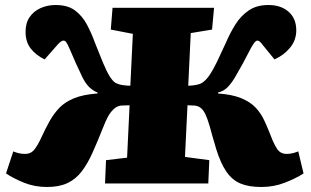

<svg xmlns="http://www.w3.org/2000/svg" viewBox="-20 -732 1242 766"><path d="M497 -312Q481 -312 466 -311Q451 -310 440 -302Q432 -296 424 -286.5Q416 -277 408.5 -262.5Q401 -248 392 -225Q369 -167 349 -122.5Q329 -78 305.5 -47.5Q282 -17 249 -1.5Q216 14 168 14Q118 14 76 -3Q34 -20 4 -40L33 -128Q42 -124 54 -121Q66 -118 79 -118Q92 -118 101.5 -122.5Q111 -127 120 -139Q129 -151 139 -171Q151 -197 160 -215Q169 -233 178 -249Q195 -279 217 -302Q239 -325 275.5 -340Q312 -355 369 -359V-363Q349 -371 334.5 -386Q320 -401 308.5 -424.5Q297 -448 283 -479Q265 -521 256.5 -540Q248 -559 243.5 -564.5Q239 -570 233 -570Q228 -570 221.5 -565Q215 -560 209 -553L158 -495Q123 -512 102.5 -538.5Q82 -565 82 -605Q82 -640 98 -663.5Q114 -687 141.5 -699.5Q169 -712 202 -712Q250 -712 279 -690.5Q308 -669 326.5 -634.5Q345 -600 359 -561Q377 -515 391 -481.5Q405 -448 417 -428.5Q429 -409 440 -402Q452 -395 469.5 -392.5Q487 -390 500 -390L510 -597L422 -614L429 -701H834L826 -614L741 -600L731 -390Q744 -390 761 -393Q778 -396 787 -402Q803 -413 816.5 -433Q830 -453 845.5 -485Q861 -517 881 -561Q898 -601 919.5 -635Q941 -669 972.5 -690.5Q1004 -712 1051 -712Q1101 -712 1131.5 -685Q1162 -658 1162 -611Q1162 -572 1137.5 -542Q1113 -512 1075 -495L1027 -554Q1022 -561 1017 -565.5Q1012 -570 1007 -570Q1002 -570 996.5 -564Q991 -558 980.5 -539Q970 -520 949 -479Q932 -448 917.5 -423.5Q903 -399 887.5 -383.5Q872 -368 850 -363V-359Q907 -355 943 -340Q979 -325 1000.5 -302Q1022 -279 1035 -250Q1040 -239 1045 -227.5Q1050 -216 1055.5 -202.5Q1061 -189 1068 -171Q1077 -151 1084.5 -139.5Q1092 -128 1101.5 -123Q1111 -118 1123 -118Q1137 -118 1148.5 -121Q1160 -124 1170 -128L1191 -40Q1160 -20 1116 -3Q1072 14 1023 14Q972 14 939 0Q906 -14 883 -47.5Q860 -81 842 -139Q840 -147 836.5 -158.5Q833 -170 828 -187Q823 -204 817 -227Q808 -258 799.5 -276Q791 -294 780 -302Q770 -310 754.5 -311Q739 -312 728 -312L718 -106L815 -93L811 0H399L403 -93L487 -103Z"/></svg>

Font: Literata Black
Style: Italic
Weight: 900
Italic angle: -2°
Designer: Latin by Veronika Burian and Jose Scaglione. Greek by Irene Vlachou. Cyrillic by Vera Evstafieva
Foundry: TypeTogether
Version: Version 3.002